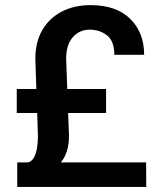

<svg xmlns="http://www.w3.org/2000/svg" viewBox="-20 -741 628 761"><path d="M400.4 -293H250L253.4 -204.6Q253.9 -172.9 246.1 -145.5Q238.3 -118.2 221.2 -97.2H559.1L559.6 0H48.3V-97.2H90.8Q106.9 -101.1 115.5 -118.2Q124 -135.3 127.2 -157.7Q130.4 -180.2 130.4 -200.2L127.4 -293H46.4V-388.2H124L120.1 -507.3Q120.1 -574.7 147.9 -622.3Q175.8 -669.9 225.3 -695.3Q274.9 -720.7 338.9 -720.7Q440.9 -720.7 496.1 -666.3Q551.3 -611.8 551.3 -523.9H433.1Q433.1 -578.6 403.8 -601.1Q374.5 -623.5 335.4 -623.5Q295.4 -623.5 268.8 -593.8Q242.2 -564 242.2 -507.3L246.6 -388.2H400.4Z"/></svg>

Font: Vazirmatn RD UI Medium
Style: Regular
Weight: 500
Designer: Saber Rastikerdar
Foundry: Saber Rastikerdar
Version: Version 33.003